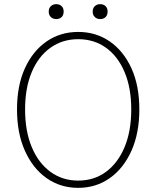

<svg xmlns="http://www.w3.org/2000/svg" viewBox="-20 -893 754 926"><path d="M357 13Q271 13 204.5 -34Q138 -81 100 -166Q62 -251 62 -365Q62 -480 100 -563.5Q138 -647 204.5 -693Q271 -739 357 -739Q443 -739 509.5 -693Q576 -647 614 -563.5Q652 -480 652 -365Q652 -251 614 -166Q576 -81 509.5 -34Q443 13 357 13ZM357 -22Q434 -22 491.5 -64.5Q549 -107 581 -184Q613 -261 613 -365Q613 -469 581 -545Q549 -621 491.5 -662.5Q434 -704 357 -704Q281 -704 223 -662.5Q165 -621 133 -545Q101 -469 101 -365Q101 -261 133 -184Q165 -107 223 -64.5Q281 -22 357 -22ZM251 -801Q236 -801 225.5 -810.5Q215 -820 215 -837Q215 -854 225.5 -863.5Q236 -873 251 -873Q267 -873 277 -863.5Q287 -854 287 -837Q287 -820 277 -810.5Q267 -801 251 -801ZM463 -801Q448 -801 437.5 -810.5Q427 -820 427 -837Q427 -854 437.5 -863.5Q448 -873 463 -873Q479 -873 489 -863.5Q499 -854 499 -837Q499 -820 489 -810.5Q479 -801 463 -801Z"/></svg>

Font: Noto Sans KR Thin Thin
Style: Regular
Weight: 250
Version: Version 2.004-H2;hotconv 1.0.118;makeotfexe 2.5.65603